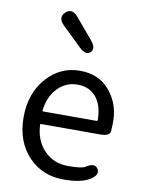

<svg xmlns="http://www.w3.org/2000/svg" viewBox="-94 -918 742 995"><g transform="rotate(10 277.0 -420.0)"><path d="M311 13Q199 13 127 -62Q51 -141 51 -269.5Q51 -398 126 -480Q197 -557 297.5 -557Q398 -557 455 -488.5Q512 -420 512 -329Q512 -302 510 -276Q508 -250 457 -250H147Q142 -250 142 -245Q146 -163 195.5 -111.5Q245 -60 322 -60Q394 -60 412 -72Q455 -101 474 -73Q493 -44 449 -16Q404 13 311 13ZM142 -321Q141 -316 146 -316H427Q432 -316 432 -321Q432 -397 396.5 -440.5Q361 -484 297 -484Q237 -484 194 -440Q149 -393 142 -321ZM335 -662Q312 -640 275 -676L175 -773Q137 -810 169 -840Q201 -870 235 -830L325 -723Q358 -684 335 -662Z"/></g></svg>

Font: Resource Han Rounded CN
Style: Regular
Weight: 400
Designer: Cyano Hao (round all glyphs); Ryoko NISHIZUKA  (kana, bopomofo & ideographs); Paul D. Hunt (Latin, Greek & Cyrillic); Sa
Foundry: Cyano Hao
Version: 0.990